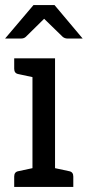

<svg xmlns="http://www.w3.org/2000/svg" viewBox="-28 -737 346 757"><path d="M28 0V-41Q28 -59 44 -62L100 -74V-433L44 -445Q28 -448 28 -466V-507H189V-74L245 -62Q261 -59 261 -41V0ZM-8 -585 104 -717H187L298 -585H239Q227 -585 219 -592L146 -663L74 -592Q67 -585 54 -585Z"/></svg>

Font: Aleo
Style: Regular
Weight: 400
Designer: Alessio Laiso
Foundry: Alessio Laiso
Version: Version 2.001; ttfautohint (v1.8.4.7-5d5b);gftools[0.9.29]